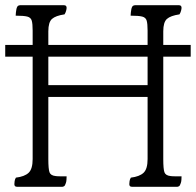

<svg xmlns="http://www.w3.org/2000/svg" viewBox="-20 -795 750 735"><path d="M45 -80Q35 -80 35 -90Q35 -94 36 -101.5Q37 -109 41 -115Q74 -119 89.5 -133.5Q105 -148 105 -186V-678Q105 -704 101.5 -716Q98 -728 84.5 -731.5Q71 -735 40 -735Q40 -740 41 -748Q42 -756 43 -761Q46 -772 50.5 -773.5Q55 -775 56 -775H225Q235 -775 235 -765Q235 -761 233 -753.5Q231 -746 227 -740Q193 -735 179 -722.5Q165 -710 165 -675V-469H545V-678Q545 -704 541.5 -716Q538 -728 524.5 -731.5Q511 -735 480 -735Q480 -740 481 -748Q482 -756 483 -761Q486 -772 490.5 -773.5Q495 -775 496 -775H665Q675 -775 675 -765Q675 -761 673 -753.5Q671 -746 667 -740Q633 -735 619 -722.5Q605 -710 605 -675V-186Q605 -148 609.5 -135.5Q614 -123 633 -121Q640 -120 652.5 -120Q665 -120 675 -120Q675 -115 674.5 -107Q674 -99 672 -94Q669 -84 665 -82Q661 -80 659 -80H485Q475 -80 475 -90Q475 -94 476 -101.5Q477 -109 481 -115Q514 -119 529.5 -133.5Q545 -148 545 -186V-424H165V-186Q165 -148 169.5 -135.5Q174 -123 193 -121Q200 -120 212.5 -120Q225 -120 235 -120Q235 -115 234.5 -107Q234 -99 232 -94Q229 -84 225 -82Q221 -80 219 -80ZM0 -623H710V-578H0Z"/></svg>

Font: Gowun Batang
Style: Regular
Weight: 400
Designer: Yanghee Ryu
Foundry: Yanghee Ryu
Version: Version 2.000